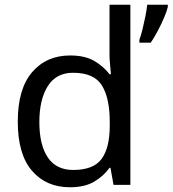

<svg xmlns="http://www.w3.org/2000/svg" viewBox="-20 -780 728 810"><path d="M275 10Q175 10 115 -59.5Q55 -129 55 -267Q55 -405 115.5 -475.5Q176 -546 276 -546Q338 -546 377.5 -523Q417 -500 442 -467H448Q447 -480 444.5 -505.5Q442 -531 442 -546V-760H530V0H459L446 -72H442Q418 -38 378 -14Q338 10 275 10ZM289 -63Q374 -63 408.5 -109.5Q443 -156 443 -250V-266Q443 -366 410 -419.5Q377 -473 288 -473Q217 -473 181.5 -416.5Q146 -360 146 -265Q146 -169 181.5 -116Q217 -63 289 -63ZM688 -751Q684 -733 672.5 -706Q661 -679 646 -650.5Q631 -622 616 -600H568V-612Q575 -631 581.5 -657.5Q588 -684 593.5 -711.5Q599 -739 601 -760H688Z"/></svg>

Font: Noto Sans Rejang
Style: Regular
Weight: 400
Designer: Monotype Design Team
Foundry: Monotype Imaging Inc.
Version: Version 2.001; ttfautohint (v1.8.4.7-5d5b)